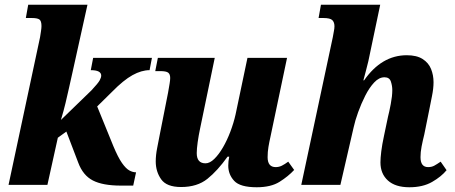

<svg xmlns="http://www.w3.org/2000/svg" viewBox="-20 -780 1918 810"><path d="M490 3Q414 3 372 -18.5Q330 -40 310 -94L260 -225L224 -199L180 0H16L149 -623Q151 -636 153 -649Q155 -662 155 -670Q155 -692 146 -698Q137 -704 114 -704H89L99 -760H349L287 -480Q278 -440 271 -408.5Q264 -377 256.5 -345.5Q249 -314 237 -274L366 -399Q394 -429 400.5 -441Q407 -453 407 -461Q407 -484 363 -484L373 -536H621L611 -484Q577 -484 539 -463Q501 -442 453 -393L390 -331L458 -164Q478 -116 494.5 -92.5Q511 -69 525.5 -61Q540 -53 554 -53L542 3Z M1063 10Q993 10 968 -17Q943 -44 943 -81Q943 -100 947 -119H940Q898 -60 855 -25.5Q812 9 744 9Q683 9 660 -23.5Q637 -56 637 -99Q637 -125 643 -155.5Q649 -186 654 -212L689 -389Q693 -412 695.5 -427Q698 -442 698 -451Q698 -467 689.5 -473.5Q681 -480 656 -480H635L646 -536H886L824 -237Q818 -209 814 -180.5Q810 -152 810 -134Q810 -91 847 -91Q865 -91 884 -109.5Q903 -128 920.5 -158Q938 -188 952 -225Q966 -262 974 -298L1024 -536H1191L1121 -203Q1116 -181 1112.5 -160Q1109 -139 1109 -117Q1109 -75 1143 -75Q1157 -75 1169 -81Q1181 -87 1196 -98L1221 -63Q1196 -36 1159.5 -13Q1123 10 1063 10Z M1707 10Q1648 10 1616.5 -18.5Q1585 -47 1585 -95Q1585 -113 1588.5 -141.5Q1592 -170 1600 -207L1617 -288Q1622 -307 1628.5 -341Q1635 -375 1635 -400Q1635 -418 1629 -436Q1623 -454 1602 -454Q1579 -454 1558.5 -432Q1538 -410 1521 -376.5Q1504 -343 1491 -307Q1478 -271 1472 -243L1416 0H1251L1384 -623Q1386 -636 1388.5 -648Q1391 -660 1391 -669Q1391 -686 1382 -695Q1373 -704 1344 -704H1324L1334 -760H1584L1534 -522Q1529 -502 1523 -478.5Q1517 -455 1513 -441H1516Q1590 -547 1696 -547Q1738 -547 1763 -531Q1788 -515 1798.5 -489Q1809 -463 1809 -433Q1809 -407 1802.5 -375Q1796 -343 1791 -317L1770 -213Q1763 -185 1758.5 -161.5Q1754 -138 1754 -117Q1754 -75 1786 -75Q1801 -75 1812 -81Q1823 -87 1839 -98L1864 -62Q1842 -35 1803 -12.5Q1764 10 1707 10Z"/></svg>

Font: Noto Serif SemiCondensed ExtraBold
Style: Italic
Weight: 800
Width: 4
Italic angle: -12°
Designer: Monotype Design Team
Foundry: Monotype Imaging Inc.
Version: Version 2.014; ttfautohint (v1.8.4.7-5d5b)